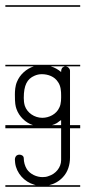

<svg xmlns="http://www.w3.org/2000/svg" viewBox="-23 -483 327 735"><path d="M137 -199C161 -199 186 -190 199 -169C210 -154 211 -133 211 -118C211 -109 212 -86 204 -71C193 -46 165 -32 139 -32C109 -32 81 -51 72 -78C69 -88 68 -98 68 -108C68 -157 81 -181 109 -193C118 -197 127 -199 137 -199ZM-2.5 -235V-229H106.3C77.6 -219.6 53.2 -197.6 42 -170C35 -154 34 -134 34 -121C34 -87 36 -78 40 -66C50.1 -37.2 74.3 -13.2 103.3 -4H-2.5V8H211V130C211 158 190 183 163 191C156 194 148 195 140 195C117 195 93 184 80 165C72 152 68 137 68 123C68 114 60 109 51 109C48 109 44 110 41 112C36 116 34 122 34 128C34 132 35 137 35 141C40 180 70 213 108 224C109.9 224.8 111.9 225.4 113.9 226H-2.5V232H284V226H164.7C185.1 221.2 203.8 210.6 218 195C237 175 245 147 245 120V8H284V-4H245V-212C245 -221 236 -229 227 -229H284V-235ZM-2.5 -463V-457H284V-463ZM175.8 -4C182.5 -5.8 188.9 -8.3 195 -12C200 -15 207 -22 211 -23V-4ZM227 -229C224 -229 222 -228 219 -226C212 -223 211 -214 211 -207C199.6 -217.3 185.9 -224.6 171.3 -229Z"/></svg>

Font: LetsTraceRuled
Style: Medium
Weight: 500
Version: Version 003.000